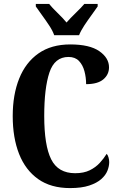

<svg xmlns="http://www.w3.org/2000/svg" viewBox="-20 -951 613 981"><path d="M338 10Q240 10 175 -36Q110 -82 77.5 -164.5Q45 -247 45 -358Q45 -467 78 -549.5Q111 -632 176.5 -678Q242 -724 339 -724Q438 -724 487.5 -689.5Q537 -655 537 -607Q537 -570 508 -545.5Q479 -521 420 -521Q420 -555 411.5 -587Q403 -619 383.5 -639.5Q364 -660 330 -660Q259 -660 232.5 -580.5Q206 -501 206 -358Q206 -208 241.5 -137Q277 -66 364 -66Q408 -66 438.5 -81Q469 -96 490 -119Q511 -142 525 -165Q531 -159 534.5 -146.5Q538 -134 538 -123Q538 -102 529 -79Q520 -56 497.5 -36Q475 -16 436 -3Q397 10 338 10ZM257 -771Q249 -794 231.5 -820.5Q214 -847 195 -873Q176 -899 163 -918V-931H231Q246 -912 274 -885Q302 -858 320 -836Q339 -858 367 -885Q395 -912 411 -931H479V-918Q466 -899 447 -873Q428 -847 410.5 -820.5Q393 -794 384 -771Z"/></svg>

Font: Noto Serif Tamil ExtraCondensed ExtraBold
Style: Italic
Weight: 800
Width: 2
Italic angle: -12°
Designer: Indian Type Foundry, Tom Grace, and the Monotype Design Team
Foundry: Monotype Imaging Inc.
Version: Version 2.003; ttfautohint (v1.8.4.7-5d5b)